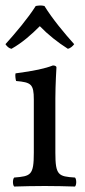

<svg xmlns="http://www.w3.org/2000/svg" viewBox="-22 -682 313 704"><path d="M181 -122V-321C181 -371 185 -435 185 -435C185 -439 180 -442 172 -442C144 -431 104 -422 35 -413C33 -407 35 -391 37 -385C92 -380 102 -374 102 -317V-122C102 -39 91 -36 30 -31C24 -25 24 -4 30 2C63 1 102 0 142 0C182 0 220 1 253 2C259 -4 259 -25 253 -31C192 -35 181 -39 181 -122ZM141 -660C130 -663 120 -662 109 -660C80 -614 34 -560 -2 -520C4 -511 11 -505 20 -503C59 -525 92 -554 124 -586C154 -555 189 -527 227 -503C236 -505 245 -513 250 -520C214 -560 170 -613 141 -660Z"/></svg>

Font: Libertinus Math
Style: Regular
Weight: 400
Designer: Philipp H. Poll, Khaled Hosny
Foundry: Caleb Maclennan
Version: Version 7.050;RELEASE